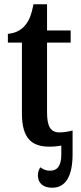

<svg xmlns="http://www.w3.org/2000/svg" viewBox="-20 -679 379 902"><path d="M259 -57C218 -57 201 -85 201 -151V-479H312V-536H201V-659H137C128 -609 116 -581 98 -560C81 -539 54 -523 17 -520V-479H83V-146C83 -30 128 10 212 10C233 10 252 8 268 5V47C268 102 248 123 215 123C196 123 183 117 170 107C163 116 158 129 158 145C158 183 185 203 225 203C290 203 321 146 321 45V-66C302 -61 282 -57 259 -57Z"/></svg>

Font: Noto Serif Condensed Semi
Style: Regular
Weight: 600
Width: 3
Designer: Monotype Design Team
Foundry: Monotype Imaging Inc.
Version: Version 1.002